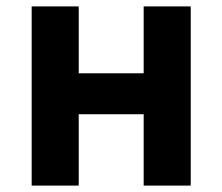

<svg xmlns="http://www.w3.org/2000/svg" viewBox="-20 -580 695 600"><path d="M79 0V-560H226V-351H429V-560H576V0H429V-223H226V0Z"/></svg>

Font: Noto Sans SC
Style: Bold
Weight: 700
Designer: Ryoko NISHIZUKA  (kana, bopomofo & ideographs); Paul D. Hunt (Latin, Greek & Cyrillic); Sandoll Communications , Soo-you
Foundry: Adobe
Version: Version 2.004-H2;hotconv 1.0.118;makeotfexe 2.5.65603